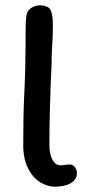

<svg xmlns="http://www.w3.org/2000/svg" viewBox="-20 -695 323 719"><path d="M206 -76Q216 -76 225 -77.5Q234 -79 243 -79Q253 -79 260.5 -69Q268 -59 268 -47Q268 -23 245.5 -9.5Q223 4 185 4Q158 4 130.5 -12.5Q103 -29 85 -64.5Q67 -100 67 -153Q67 -267 71 -346Q76 -440 76 -583Q76 -628 81 -646Q87 -660 100.5 -667.5Q114 -675 129 -675Q144 -675 155.5 -670Q167 -665 171 -654Q175 -642 176.5 -630.5Q178 -619 178 -598Q178 -557 175 -519Q173 -473 173 -452Q165 -276 165 -155Q165 -117 176.5 -96.5Q188 -76 206 -76Z"/></svg>

Font: Itim
Style: Regular
Weight: 400
Designer: Suppakit Chalermlarp
Version: Version 1.002g